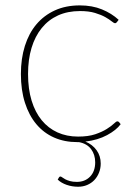

<svg xmlns="http://www.w3.org/2000/svg" viewBox="-20 -521 508 712"><path d="M427.5 -60.5Q411.5 -38.5 377.2 -20Q343 -1.5 296.5 4Q322.5 14.5 338 35.8Q353.5 57 353.5 85.5Q353.5 103.5 347.2 119.2Q341 135 329.8 146.8Q318.5 158.5 303.2 165Q288 171.5 269.5 171.5Q247.5 171.5 227.2 164.5Q207 157.5 194 145L199 136.5Q201 133.5 204 133.5Q206.5 133.5 210.8 136.8Q215 140 222 143.8Q229 147.5 239.5 150.5Q250 153.5 265 153.5Q295 153.5 314 134Q333 114.5 333 81Q333 52.5 317.8 32Q302.5 11.5 272.5 6H266.5Q219 6 180.5 -11Q142 -28 114.8 -60.5Q87.5 -93 72.5 -140Q57.5 -187 57.5 -246.5Q57.5 -303.5 72.2 -350.5Q87 -397.5 115 -430.8Q143 -464 183.5 -482.5Q224 -501 276 -501Q322 -501 358 -486.2Q394 -471.5 420 -447.5L413.5 -439Q412 -437.5 410.5 -436.2Q409 -435 406.5 -435Q402.5 -435 394 -442Q385.5 -449 370.5 -457.5Q355.5 -466 332.5 -473Q309.5 -480 277 -480Q231 -480 195.2 -463.8Q159.5 -447.5 134.8 -417Q110 -386.5 97 -343.5Q84 -300.5 84 -246.5Q84 -191 97.2 -147.8Q110.5 -104.5 134.8 -75Q159 -45.5 193.2 -30Q227.5 -14.5 269.5 -14.5Q307.5 -14.5 333.2 -23.2Q359 -32 376 -42.8Q393 -53.5 402 -62.2Q411 -71 415 -71Q419 -71 421.5 -68Z"/></svg>

Font: Lato 2
Style: Regular
Weight: 200
Designer: Lukasz Dziedzic with Adam Twardoch and Botio Nikoltchev
Foundry: tyPoland Lukasz Dziedzic
Version: Version 2.015; 2015-08-06; http://www.latofonts.com/